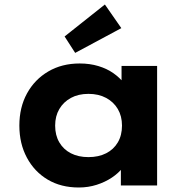

<svg xmlns="http://www.w3.org/2000/svg" viewBox="-20 -824 839 853"><path d="M330 9Q251 9 192 -26Q133 -61 99.5 -123.5Q66 -186 66 -266Q66 -347 100 -409Q134 -471 194.5 -506.5Q255 -542 334 -542Q379 -542 417 -530.5Q455 -519 483.5 -499Q512 -479 530.5 -455Q549 -431 555 -405H520V-531H678V0H517V-136L551 -131Q545 -105 526 -80Q507 -55 477 -35Q447 -15 409.5 -3Q372 9 330 9ZM373 -126Q418 -126 451.5 -143Q485 -160 503.5 -191.5Q522 -223 522 -266Q522 -308 503.5 -339.5Q485 -371 451.5 -389Q418 -407 373 -407Q328 -407 295 -389Q262 -371 243.5 -339.5Q225 -308 225 -266Q225 -223 243.5 -191.5Q262 -160 295 -143Q328 -126 373 -126ZM314 -589 267 -662 446 -804 519 -699Z"/></svg>

Font: Lexend Exa
Style: Bold
Weight: 700
Designer: Bonnie Shaver-Troup, Thomas Jockin
Foundry: Lexend
Version: Version 1.007